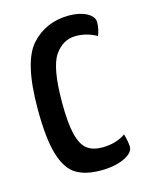

<svg xmlns="http://www.w3.org/2000/svg" viewBox="-86 -566 486 632"><g transform="rotate(-15 156.5 -250.0)"><path d="M31 0ZM285 -420Q251 -439 214 -439Q170 -439 142 -398.5Q114 -358 114 -238Q114 -169 123.5 -130.5Q133 -92 152.5 -77Q172 -62 204 -62Q251 -62 284 -85Q292 -56 292 -41Q292 -20 260 -5Q228 10 180 10Q128 10 96 -9.5Q64 -29 47.5 -83Q31 -137 31 -239Q31 -400 81 -455Q131 -510 210 -510Q246 -510 270 -497Q294 -484 294 -465Q294 -442 285 -420Z"/></g></svg>

Font: Yanone Kaffeesatz
Style: Regular
Weight: 400
Designer: Yanone (Cyrillic: Daniel Pouzeot & Huerta Tipografica)
Foundry: Yanone
Version: Version 1.100;PS 001.100;hotconv 1.0.70;makeotf.lib2.5.58329